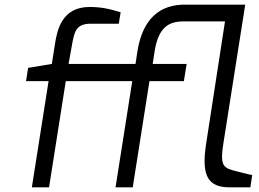

<svg xmlns="http://www.w3.org/2000/svg" viewBox="-20 -806 1116 826"><path d="M92 -457H189L117 0H191L263 -457H549L477 0H551L623 -457H771L783 -531H637L645 -584C662 -692 708 -714 772 -714H948L867 -189C845 -48 875 0 969 0H1057L1065 -53C1058 -53 979 -74 979 -74C938 -86 927 -102 941 -189L1035 -786H766C640 -782 588 -692 571 -584L563 -531H275L291 -620C300 -668 307 -704 370 -704H491L499 -753C452 -768 414 -776 365 -776C245 -776 226 -674 217 -620L203 -531L101 -514Z"/></svg>

Font: Exo
Style: Regular Italic
Weight: 400
Designer: Natanael Gama
Version: Version 1.00